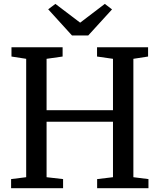

<svg xmlns="http://www.w3.org/2000/svg" viewBox="-20 -992 841 1012"><path d="M118 -58V-682L40.5 -694V-743H310V-694L225.5 -682V-411H575.5V-682L491.5 -694V-743H760.5V-694L683 -682V-58L762.5 -48V0H492V-48L575.5 -58V-350.5H225.5V-58L312.5 -48V0H38.5V-48ZM359.5 -805 234 -943 272 -971.5 402.5 -872.5 532.5 -971.5 570.5 -942.5 445 -805Z"/></svg>

Font: Merriweather 24pt
Style: Regular
Weight: 400
Designer: Eben Sorkin
Foundry: Eben Sorkin
Version: Version 2.100